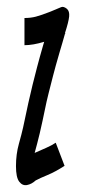

<svg xmlns="http://www.w3.org/2000/svg" viewBox="-20 -535 268 565"><path d="M85 -4Q73 7 59.5 9.5Q46 12 36.5 -0.5Q27 -13 27 -46Q27 -81 35.5 -111.5Q44 -142 48 -160Q57 -203 63.5 -232.5Q70 -262 76 -286Q82 -310 89 -337Q96 -364 107 -402Q108 -406 110 -412Q77 -402 52 -402V-482Q70 -482 85.5 -486Q101 -490 129 -501Q153 -511 160 -514Q167 -517 177 -509Q185 -502 183.5 -486.5Q182 -471 171 -437Q173 -436 173.5 -436.5Q174 -437 171 -435Q168 -424 164 -410.5Q160 -397 155 -380Q143 -339 136 -311.5Q129 -284 123 -260.5Q117 -237 111.5 -209.5Q106 -182 97 -143Q93 -127 89.5 -113Q86 -99 82 -85Q100 -93 116 -100Q132 -107 144 -115L170 -47Q142 -29 120 -20Q98 -11 85 -4Z"/></svg>

Font: Syne Tactile
Style: Regular
Weight: 400
Designer: Lucas Descroix
Foundry: Bonjour Monde
Version: Version 2.100; ttfautohint (v1.8.3)